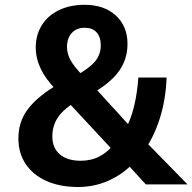

<svg xmlns="http://www.w3.org/2000/svg" viewBox="-20 -749 782 780"><path d="M54.7 -186.5Q54.7 -251.2 89.2 -300Q123.8 -348.9 195.6 -394.3L226.1 -410.9L206.5 -385.7Q165.3 -427.7 145.3 -470.1Q125.2 -512.5 125.2 -556.2Q125.2 -606.9 149.8 -646.5Q174.3 -686 219.6 -707.8Q264.9 -729.5 323.5 -729.5Q403.1 -729.5 450.6 -686Q498 -642.6 498 -570.1Q498 -530.3 483.4 -495.6Q468.8 -460.9 437.6 -430.2Q406.5 -399.4 357.9 -371.6L359.9 -398.7L519.3 -223.9L489.3 -222.9Q512 -264.4 524.9 -318.1Q537.8 -371.8 542 -434.1H656.7Q654.1 -349.9 631.3 -274.8Q608.6 -199.7 569.8 -142.6L569.1 -176.3L741.7 0H572.3L492.9 -86.9H522.7Q477.5 -40 419.8 -14.6Q362.1 10.7 297.6 10.7Q223.4 10.7 168.7 -13.8Q114 -38.3 84.4 -82.6Q54.7 -127 54.7 -186.5ZM446.8 -167.2 444.1 -132.6 247.3 -344.2 303.5 -345.2 278.8 -330.3Q247.8 -310.1 229.2 -289.7Q210.7 -269.3 201.7 -246Q192.6 -222.7 192.6 -194.6Q192.6 -148.2 223 -122.1Q253.4 -95.9 307.9 -95.9Q350.3 -95.9 384.3 -113.6Q418.2 -131.3 446.8 -167.2ZM252.2 -558.1Q252.2 -530.5 266.7 -504.3Q281.2 -478 317.4 -440.7L285.6 -439.7Q342.5 -471.2 366 -499.3Q389.4 -527.3 389.4 -564.7Q389.4 -598.9 372.3 -617.6Q355.2 -636.2 324.2 -636.2Q291.3 -636.2 271.7 -615.1Q252.2 -594 252.2 -558.1Z"/></svg>

Font: Min Sans VF VF
Style: Regular
Weight: 400
Designer: Jinseong-Kim, NotoSansCJK, Nunito
Foundry: Jinseong-Kim
Version: Version 1.420;Glyphs 3.1.2 (3151)